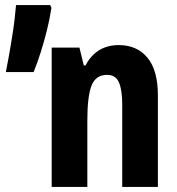

<svg xmlns="http://www.w3.org/2000/svg" viewBox="-20 -734 695 754"><path d="M446 -557Q518 -557 559 -507.5Q600 -458 600 -360V0H460V-323Q460 -381 447 -410.5Q434 -440 401 -440Q356 -440 339.5 -398Q323 -356 323 -261V0H183V-547H292L309 -477H316Q329 -503 348.5 -521Q368 -539 392.5 -548Q417 -557 446 -557ZM182 -703Q175 -658 164 -614Q153 -570 140 -529Q127 -488 112 -451H3Q9 -480 15 -514.5Q21 -549 27 -585.5Q33 -622 37 -655.5Q41 -689 43 -714H177Z"/></svg>

Font: Noto Sans Display Condensed
Style: Bold
Weight: 700
Width: 3
Designer: Monotype Design Team
Foundry: Monotype Imaging Inc.
Version: Version 2.003